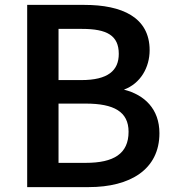

<svg xmlns="http://www.w3.org/2000/svg" viewBox="-20 -760 707 784"><path d="M325 -740H91V4H343C510 4 631 -67 631 -216C631 -315 570 -373 486 -394C554 -419 591 -485 591 -555C591 -690 477 -740 325 -740ZM219 -95V-337H330C445 -337 505 -304 505 -222C505 -132 444 -95 330 -95ZM219 -433V-642H315C417 -642 465 -615 465 -540C465 -472 421 -433 312 -433Z"/></svg>

Font: Bithumb Trading Sans Semibold
Style: Regular
Weight: 600
Designer: HamHyungwon
Foundry: Bithumb
Version: Version 1.100;Glyphs 3.1.2 (3151)